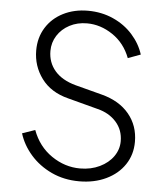

<svg xmlns="http://www.w3.org/2000/svg" viewBox="-54 -805 751 865"><g transform="rotate(5 321.5 -372.5)"><path d="M61 -181 119 -201Q146 -128 206 -87Q266 -46 335 -46Q384 -46 423.5 -65Q463 -84 485 -115.5Q507 -147 507 -184Q507 -235 475 -271Q443 -307 390 -320L254 -356Q175 -376 133.5 -432Q92 -488 92 -559Q92 -617 120 -662Q148 -707 197.5 -732Q247 -757 309 -757Q371 -757 423.5 -733.5Q476 -710 512 -669.5Q548 -629 563 -581L506 -560Q481 -626 426 -663Q371 -700 310 -700Q266 -700 231 -681.5Q196 -663 176 -631.5Q156 -600 156 -562Q156 -510 188 -472.5Q220 -435 282 -418L404 -386Q484 -365 527.5 -312.5Q571 -260 571 -187Q571 -129 541 -84Q511 -39 457.5 -13.5Q404 12 336 12Q267 12 210.5 -14.5Q154 -41 115.5 -85Q77 -129 61 -181Z"/></g></svg>

Font: Eudoxus Sans Light
Style: Regular
Weight: 300
Designer: Stijn de Vries
Foundry: tokotype
Version: Version 2.005